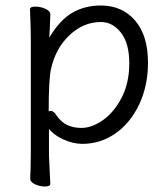

<svg xmlns="http://www.w3.org/2000/svg" viewBox="-20 -506 612 698"><path d="M89 -472Q89 -482 108 -482Q127 -482 145 -474Q163 -466 163 -454L161 -402L159 -369Q197 -433 242.5 -459.5Q288 -486 347 -486Q424 -486 471 -431.5Q518 -377 518 -278Q518 -195 486.5 -127.5Q455 -60 400.5 -21.5Q346 17 279 17Q245 17 209.5 0.5Q174 -16 158 -38V56Q158 61 161 124Q163 154 163 162Q163 172 143 172Q125 172 107.5 164Q90 156 90 144Q90 128 91 116L92 55V-368Q92 -403 89 -472ZM164 -103Q175 -103 185 -87Q203 -61 225.5 -51Q248 -41 276 -41Q314 -41 354.5 -69.5Q395 -98 422.5 -151.5Q450 -205 450 -276Q450 -349 419.5 -387.5Q389 -426 347 -426Q283 -426 232 -377.5Q181 -329 165 -253Q157 -215 157 -101Q161 -103 164 -103Z"/></svg>

Font: Iansui
Style: Regular
Weight: 400
Designer: But Ko / Fontworks Inc.
Foundry: zi-hi.com / Fontworks Inc.
Version: Version 1.002